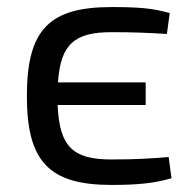

<svg xmlns="http://www.w3.org/2000/svg" viewBox="-20 -513 547 543"><path d="M457 -69C409 -65 367 -62 295 -62C187 -62 148 -97 143 -216H392V-280H144C151 -389 192 -422 295 -422C362 -422 400 -420 452 -417L460 -476C411 -490 371 -493 295 -493C119 -493 56 -429 56 -241C56 -56 119 10 295 10C372 10 417 5 465 -9Z"/></svg>

Font: SnT
Style: Regular
Weight: 400
Designer: Natanael Gama
Version: Version 1.001;PS 001.001;hotconv 1.0.70;makeotf.lib2.5.58329